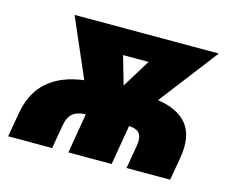

<svg xmlns="http://www.w3.org/2000/svg" viewBox="-82 -662 951 779"><g transform="rotate(15 394.0 -272.5)"><path d="M193.2 0H8.5L25.6 -98Q40.8 -190 97.3 -239Q153.8 -288 247.9 -299.7L141.3 -545.5H747.2L557.9 -299Q644.5 -286.2 682.7 -237.4Q720.9 -188.6 706 -98L688.9 0H505.7L522.7 -98Q528.1 -132.5 516.9 -148.8Q505.7 -165.1 471.6 -167.3L443.2 0H261.4L289.8 -167.6Q255.7 -166.9 236.2 -151.6Q216.6 -136.4 210.2 -98ZM407.7 -320.3 480.8 -438.9H373.6Z"/></g></svg>

Font: Karasuma Gothic
Style: Italic
Weight: 900
Italic angle: -9.39999°
Designer: Rasmus Andersson / Ryoko Nishizuka
Foundry: Genbu
Version: Version 1.00